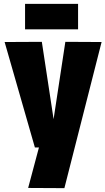

<svg xmlns="http://www.w3.org/2000/svg" viewBox="-20 -765 547 996"><path d="M126 210 182 0H161L4 -547L197 -548L258 -147L319 -548L507 -547L314 211ZM110 -613V-745H385V-613Z"/></svg>

Font: Georama SemiCondensed ExtraBold
Style: Regular
Weight: 800
Width: 4
Designer: Jean-Baptiste Levee
Foundry: Production Type
Version: Version 1.000